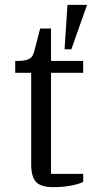

<svg xmlns="http://www.w3.org/2000/svg" viewBox="-20 -768 393 794"><path d="M202 6Q149 6 129 -15.5Q109 -37 109 -89V-467H43V-516H52Q73 -516 85.5 -519Q98 -522 105.5 -527.5Q113 -533 116.5 -541.5Q120 -550 123 -561L146 -650H191V-516H324V-467H191V-49H324V-16Q315 -11 301.5 -7Q288 -3 271.5 0Q255 3 237 4.5Q219 6 202 6ZM259 -748H340L275 -564H247Z"/></svg>

Font: IBM Plex Serif
Style: Regular
Weight: 400
Designer: Mike Abbink, Paul van der Laan, Pieter van Rosmalen
Foundry: Bold Monday
Version: Version 3.001